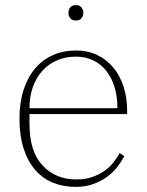

<svg xmlns="http://www.w3.org/2000/svg" viewBox="-20 -717 572 749"><path d="M275 12Q226 12 186 -4.5Q146 -21 117 -54.5Q88 -88 72 -138Q56 -188 56 -254Q56 -317 72 -366.5Q88 -416 117 -450Q146 -484 186.5 -502Q227 -520 276 -520Q322 -520 359 -502.5Q396 -485 422 -453.5Q448 -422 462 -379Q476 -336 476 -284V-272H95V-234Q95 -126 146 -71.5Q197 -17 278 -17Q311 -17 337 -25.5Q363 -34 384 -48Q405 -62 420.5 -81Q436 -100 447 -120L465 -108Q454 -87 437.5 -65.5Q421 -44 397.5 -27Q374 -10 343.5 1Q313 12 275 12ZM438 -295V-297Q438 -340 427 -376.5Q416 -413 395.5 -439.5Q375 -466 345 -481Q315 -496 276 -496Q235 -496 202 -481.5Q169 -467 145 -440.5Q121 -414 108 -377Q95 -340 95 -295ZM276 -637Q261 -637 254 -646Q247 -655 247 -666V-668Q247 -679 254 -688Q261 -697 276 -697Q291 -697 298 -688Q305 -679 305 -668V-666Q305 -655 298 -646Q291 -637 276 -637Z"/></svg>

Font: IBM Plex Serif ExtraLight
Style: Regular
Weight: 200
Designer: Mike Abbink, Paul van der Laan, Pieter van Rosmalen
Foundry: Bold Monday
Version: Version 2.5